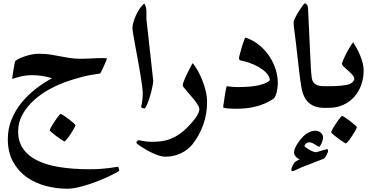

<svg xmlns="http://www.w3.org/2000/svg" viewBox="-20 -659 2295 1173"><path d="M708.5 382.3Q708.5 385.7 691.9 395Q675.3 404.3 648.9 416.7Q622.6 429.2 588.9 442.9Q555.2 456.5 520 468Q484.9 479.5 451.7 486.8Q418.5 494.1 393.1 494.1Q326.2 494.1 260.7 477.1Q195.3 460 143.3 423.3Q91.3 386.7 59.6 329.1Q27.8 271.5 27.8 190.9Q27.8 127 50.5 71.3Q73.2 15.6 111.3 -31.2Q149.4 -78.1 197.8 -115.7Q246.1 -153.3 297.9 -181.2Q263.2 -191.9 233.2 -195.8Q203.1 -199.7 178.7 -199.7Q138.2 -199.7 106.4 -191.7Q74.7 -183.6 54.2 -176.8Q54.2 -179.2 56.4 -194.3Q58.6 -209.5 61.5 -227.8Q64.5 -246.1 67.4 -262.2Q70.3 -278.3 71.8 -282.2Q72.3 -287.6 87.4 -295.9Q102.5 -304.2 123.8 -312Q145 -319.8 169.2 -325.2Q193.4 -330.6 213.4 -330.6Q257.8 -330.6 288.3 -325.7Q318.8 -320.8 346.9 -315.2Q375 -309.6 405.8 -304.7Q436.5 -299.8 481.4 -299.8Q503.4 -299.8 537.6 -302Q571.8 -304.2 608.4 -304.2Q619.1 -304.2 626.5 -303.2Q633.8 -302.2 633.8 -300.8Q633.8 -298.8 627.4 -284.4Q621.1 -270 613.8 -253.7Q606.4 -237.3 599.6 -223.6Q592.8 -210 591.8 -210Q555.7 -204.6 528.8 -199.7Q502 -194.8 481.4 -189.2Q460.9 -183.6 443.8 -178.5Q426.8 -173.3 410.2 -168.5Q349.1 -148.9 291.5 -118.7Q233.9 -88.4 189.5 -48.6Q145 -8.8 117.9 39.6Q90.8 87.9 90.8 143.1Q90.8 204.1 120.1 248Q149.4 292 205.6 320.3Q261.7 348.6 343.5 361.8Q425.3 375 530.3 375Q564.9 375 594.7 372.8Q624.5 370.6 647 367.7Q669.4 364.7 683.3 362.3Q697.3 359.9 701.2 359.9Q701.7 359.9 703.1 363Q704.6 366.2 705.8 370.4Q707 374.5 707.8 378.2Q708.5 381.8 708.5 382.3ZM440.9 106.4Q440.9 108.9 436.8 116.9Q432.6 125 426.3 136Q419.9 147 411.9 159.2Q403.8 171.4 396.2 181.4Q388.7 191.4 382.3 198.2Q376 205.1 373.5 205.1Q371.6 205.1 356.9 195.6Q342.3 186 326.2 174.1Q310.1 162.1 296.9 150.9Q283.7 139.6 283.7 136.7Q283.7 134.3 287.8 125.7Q292 117.2 298.8 106.2Q305.7 95.2 313.7 83Q321.8 70.8 329.1 60.8Q336.4 50.8 342.3 43.9Q348.1 37.1 350.6 37.1Q354.5 37.1 369.1 46.9Q383.8 56.6 399.9 68.6Q416 80.6 428.5 91.8Q440.9 103 440.9 106.4Z M916 -167.5Q916 -154.8 912.6 -137Q909.2 -119.1 904.5 -99.9Q899.9 -80.6 893.8 -62.3Q887.7 -43.9 881.8 -29.1Q876 -14.2 870.8 -5.1Q865.7 3.9 862.8 3.9Q856.9 3.9 849.6 0.7Q842.3 -2.4 842.3 -7.8Q842.3 -9.8 844 -14.6Q845.7 -19.5 847.2 -29.1Q848.6 -38.6 850.3 -53.5Q852.1 -68.4 852.1 -89.4Q852.1 -107.9 847.2 -142.3Q842.3 -176.8 835.4 -218Q828.6 -259.3 820.3 -303.2Q812 -347.2 805.2 -385.3Q798.3 -423.3 793.7 -451.2Q789.1 -479 789.1 -487.8Q789.1 -502.4 795.2 -523.9Q801.3 -545.4 811.3 -566.9Q821.3 -588.4 834.5 -607.7Q847.7 -627 861.8 -637.2Q869.1 -627 871.8 -613.3Q874.5 -599.6 874.5 -590.3V-542.5Z M1245.1 -33.7Q1245.1 0.5 1239.3 35.2Q1233.4 69.8 1221.7 103Q1210 136.2 1192.9 167Q1175.8 197.8 1153.8 225.1Q1141.6 239.7 1125 252.9Q1108.4 266.1 1087.6 276.4Q1066.9 286.6 1042.2 292.5Q1017.6 298.3 988.8 298.3Q973.1 298.3 954.3 292.5Q935.5 286.6 916.3 278.1Q897 269.5 878.2 258.8Q859.4 248 845 238.8Q830.6 229.5 821.8 222.4Q813 215.3 813 213.4Q813 209.5 817.9 203.4Q822.8 197.3 826.2 197.3Q826.7 197.3 834.5 199Q842.3 200.7 853.5 202.4Q864.7 204.1 878.2 205.8Q891.6 207.5 905.3 207.5Q935.5 207.5 963.6 204.1Q991.7 200.7 1018.1 190.9Q1044.4 181.2 1069.8 164.8Q1095.2 148.4 1121.1 122.6Q1162.1 81.5 1180.2 53.2Q1198.2 24.9 1198.2 7.8Q1198.2 -1 1190.7 -14.4Q1183.1 -27.8 1171.9 -42.5Q1160.6 -57.1 1147.2 -72.5Q1133.8 -87.9 1122.6 -101.1Q1111.3 -114.3 1103.8 -123.8Q1096.2 -133.3 1096.2 -137.2Q1096.2 -143.1 1100.3 -155.3Q1104.5 -167.5 1110.8 -182.4Q1117.2 -197.3 1125 -212.6Q1132.8 -228 1139.6 -241.2Q1146.5 -254.4 1151.1 -263.2Q1155.8 -272 1157.2 -273.4Q1172.9 -254.9 1188.2 -227.3Q1203.6 -199.7 1216.3 -168Q1229 -136.2 1237.1 -101.8Q1245.1 -67.4 1245.1 -33.7Z M1677.2 -153.8Q1677.2 -136.2 1675 -120.4Q1672.9 -104.5 1669.2 -91.3Q1665.5 -78.1 1660.9 -68.6Q1656.2 -59.1 1650.9 -55.7Q1625 -38.1 1596.9 -26.4Q1568.8 -14.6 1540.3 -7.6Q1511.7 -0.5 1482.7 2.4Q1453.6 5.4 1426.8 5.4Q1412.1 5.4 1397.2 4.9Q1382.3 4.4 1370.4 3.4Q1358.4 2.4 1350.8 0.5Q1343.3 -1.5 1343.3 -3.9Q1343.3 -5.4 1344.7 -15.1Q1346.2 -24.9 1348.4 -39.3Q1350.6 -53.7 1352.8 -70.1Q1355 -86.4 1357.7 -100.3Q1360.4 -114.3 1362.5 -123.3Q1364.7 -132.3 1366.2 -132.3Q1369.6 -132.3 1389.4 -129.6Q1409.2 -127 1435.1 -127Q1515.1 -127 1564.9 -139.2Q1614.7 -151.4 1628.9 -169.4Q1625.5 -195.3 1605.2 -215.6Q1585 -235.8 1557.9 -251Q1530.8 -266.1 1501.5 -275.9Q1472.2 -285.6 1450.2 -289.6Q1439.9 -293.5 1439.9 -303.7Q1439.9 -307.1 1442.6 -317.9Q1445.3 -328.6 1449.2 -342.5Q1453.1 -356.4 1457.5 -371.8Q1461.9 -387.2 1466.6 -399.9Q1471.2 -412.6 1474.1 -420.9Q1477.1 -429.2 1478 -429.2Q1479.5 -429.2 1483.9 -428Q1488.3 -426.8 1489.7 -426.3Q1536.1 -408.2 1571.3 -377.2Q1606.4 -346.2 1629.9 -308.8Q1653.3 -271.5 1665.3 -231Q1677.2 -190.4 1677.2 -153.8Z M1984.4 262.2Q1984.4 266.1 1981.4 274.2Q1978.5 282.2 1974.1 289.8Q1969.7 297.4 1964.8 304Q1960 310.5 1956.1 311.5Q1952.1 313 1939.9 317.6Q1927.7 322.3 1911.9 328.4Q1896 334.5 1879.4 341.1Q1862.8 347.7 1849.6 352.5Q1817.9 364.7 1795.4 375.7Q1772.9 386.7 1768.1 386.7Q1764.6 386.7 1762.2 385Q1759.8 383.3 1759.8 377.9Q1759.8 374.5 1762 367.9Q1764.2 361.3 1767.3 354.5Q1770.5 347.7 1773.7 342Q1776.9 336.4 1778.3 334.5Q1780.3 332.5 1784.7 329.3Q1789.1 326.2 1794.2 323.2Q1799.3 320.3 1804.2 317.9Q1809.1 315.4 1811.5 314.5Q1806.2 313 1800.3 309.6Q1794.4 306.2 1789.3 300.5Q1784.2 294.9 1780.3 287.8Q1776.4 280.8 1776.4 272Q1776.4 261.2 1782.2 247.1Q1788.1 232.9 1796.6 219.5Q1805.2 206.1 1814.7 194.3Q1824.2 182.6 1831.5 175.3Q1843.8 163.1 1855.5 156Q1867.2 148.9 1877 145.3Q1886.7 141.6 1895 140.6Q1903.3 139.6 1909.7 139.6Q1917 139.6 1924.6 142.6Q1932.1 145.5 1938.7 150.9Q1945.3 156.2 1949.5 163.8Q1953.6 171.4 1953.6 180.2Q1953.6 188.5 1950.9 198.5Q1948.2 208.5 1944.3 217.3Q1940.4 226.1 1936.3 231.9Q1932.1 237.8 1929.7 237.8Q1927.2 237.8 1920.4 233.6Q1913.6 229.5 1905.3 224.1Q1897 218.8 1887.9 214.6Q1878.9 210.4 1871.1 210.4Q1858.4 210.4 1849.4 218.3Q1840.3 226.1 1840.3 232.9Q1840.3 234.9 1847.7 241Q1855 247.1 1866 253.7Q1877 260.3 1889.2 265.4Q1901.4 270.5 1911.1 271Q1918.9 269 1929.4 265.9Q1939.9 262.7 1950 259.8Q1960 256.8 1967.8 254.6Q1975.6 252.4 1977.5 252.4Q1984.4 252.4 1984.4 262.2ZM1961.4 0Q1904.3 0 1868.4 -29.5Q1832.5 -59.1 1820.8 -128.4Q1813 -174.8 1805.7 -240.7Q1798.3 -306.6 1789.1 -386.7Q1785.6 -415.5 1783 -436Q1780.3 -456.5 1778.3 -471.9Q1776.4 -487.3 1775.1 -498.8Q1773.9 -510.3 1773.9 -521.5Q1773.9 -531.2 1783.4 -550.5Q1793 -569.8 1805.2 -589.4Q1817.4 -608.9 1828.4 -623.8Q1839.4 -638.7 1842.3 -638.7Q1848.1 -638.7 1854.7 -630.4Q1861.3 -622.1 1861.8 -608.9Q1866.2 -517.6 1869.4 -449.5Q1872.6 -381.3 1874.8 -330.8Q1877 -280.3 1879.2 -244.6Q1881.3 -209 1884.8 -182.6Q1886.7 -168 1893.3 -158.2Q1899.9 -148.4 1909.9 -142.6Q1919.9 -136.7 1933.1 -134.5Q1946.3 -132.3 1961.4 -132.3H1983.9Q1998.5 -132.3 2007.3 -119.6Q2016.1 -106.9 2016.1 -70.3Q2016.1 -30.8 2006.3 -15.4Q1996.6 0 1983.9 0Z M2201.7 -228Q2201.7 -181.6 2187 -140.4Q2172.4 -99.1 2144.8 -67.9Q2117.2 -36.6 2077.1 -18.3Q2037.1 0 1986.8 0H1961.9Q1947.3 0 1938.5 -13.9Q1929.7 -27.8 1929.7 -66.9Q1929.7 -86.4 1932.4 -99.4Q1935.1 -112.3 1939.9 -119.4Q1944.8 -126.5 1950.7 -129.4Q1956.5 -132.3 1961.9 -132.3H1986.8Q2002.4 -132.3 2022 -132.8Q2041.5 -133.3 2060.8 -135.3Q2080.1 -137.2 2096.7 -140.1Q2113.3 -143.1 2122.1 -148.4Q2134.3 -155.8 2139.4 -163.6Q2144.5 -171.4 2144.5 -176.8Q2144.5 -189 2132.8 -201.9Q2121.1 -214.8 2107.2 -227.1Q2093.3 -239.3 2081.3 -250.5Q2069.3 -261.7 2069.3 -270.5Q2069.3 -274.4 2075.7 -290Q2082 -305.7 2091.8 -325.2Q2101.6 -344.7 2113.8 -365.5Q2126 -386.2 2137.7 -400.9Q2148.4 -384.3 2159.9 -363.3Q2171.4 -342.3 2180.7 -319.3Q2189.9 -296.4 2195.8 -272.9Q2201.7 -249.5 2201.7 -228ZM2160.2 118.7Q2160.2 121.1 2156 129.2Q2151.9 137.2 2145.5 148.2Q2139.2 159.2 2131.1 171.4Q2123 183.6 2115.5 193.6Q2107.9 203.6 2101.6 210.4Q2095.2 217.3 2092.8 217.3Q2090.8 217.3 2076.2 207.8Q2061.5 198.2 2045.4 186.3Q2029.3 174.3 2016.1 163.1Q2002.9 151.9 2002.9 148.9Q2002.9 146.5 2007.1 137.9Q2011.2 129.4 2018.1 118.4Q2024.9 107.4 2033 95.2Q2041 83 2048.3 73Q2055.7 63 2061.5 56.2Q2067.4 49.3 2069.8 49.3Q2073.7 49.3 2088.4 59.1Q2103 68.8 2119.1 80.8Q2135.3 92.8 2147.7 104Q2160.2 115.2 2160.2 118.7Z"/></svg>

Font: Accordance
Style: Bold-Italic
Weight: 700
Italic angle: -11°
Version: Version 1.2 (build January 31, 2020) Miklal Software Solutio